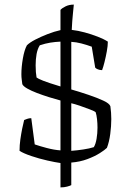

<svg xmlns="http://www.w3.org/2000/svg" viewBox="-20 -700 565 835"><path d="M243 115V9Q221 6 185.5 -2Q150 -10 116 -21.5Q82 -33 65 -44Q65 -69 68.5 -93.5Q72 -118 76.5 -140.5Q81 -163 85 -178Q90 -180 98 -183Q106 -186 116 -186L131 -72Q151 -65 183 -56.5Q215 -48 243 -46V-263Q220 -269 193 -277.5Q166 -286 141 -295.5Q116 -305 98.5 -315Q81 -325 77 -334Q76 -344 74.5 -354Q73 -364 73 -377Q73 -409 79.5 -446Q86 -483 97 -503Q109 -515 133 -527.5Q157 -540 186.5 -551.5Q216 -563 243 -569V-657Q250 -665 265.5 -672.5Q281 -680 301 -680Q300 -667 297 -639Q294 -611 292 -570Q319 -567 348.5 -559Q378 -551 405 -540.5Q432 -530 449 -519Q449 -501 444.5 -476.5Q440 -452 434.5 -430Q429 -408 424 -395Q414 -395 405.5 -398.5Q397 -402 394 -406L379 -497Q357 -505 334 -511Q311 -517 290 -518V-311Q328 -300 365 -287.5Q402 -275 429 -262.5Q456 -250 460 -238Q462 -225 463 -210Q464 -195 464 -182Q464 -152 459.5 -117.5Q455 -83 445 -57Q436 -48 414 -34Q392 -20 360 -8Q328 4 290 7V105Q285 108 272 111.5Q259 115 243 115ZM290 -44Q316 -46 342.5 -50Q369 -54 388 -60Q396 -73 400 -96.5Q404 -120 404 -145Q404 -163 402 -181.5Q400 -200 396 -212Q392 -216 371.5 -224Q351 -232 327.5 -240Q304 -248 290 -251ZM243 -324V-519Q220 -518 198.5 -514.5Q177 -511 153 -503Q143 -487 139 -464.5Q135 -442 135 -416Q135 -400 136 -387Q137 -374 139 -363Q145 -358 167.5 -349Q190 -340 243 -324Z"/></svg>

Font: Texturina 12pt Thin
Style: Regular
Weight: 250
Designer: Guillermo Torres Carreño
Foundry: Omnibus-Type
Version: Version 1.002